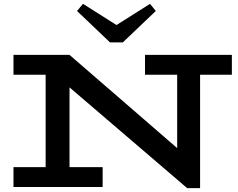

<svg xmlns="http://www.w3.org/2000/svg" viewBox="-20 -971 1236 997"><path d="M952 6 144 -686H341L900 -202V-669H1019V6ZM50 0V-103H513V0ZM217 -15V-686H341V-15ZM50 -583V-686H341L340 -583ZM733 -583V-686H1184V-583ZM759 -951 789 -914 618 -751H551L380 -914L411 -951L585 -841Z"/></svg>

Font: BioRhyme SemiExpanded SemiBold
Style: Regular
Weight: 600
Width: 6
Designer: Aoife Mooney
Foundry: Aoife Mooney Type
Version: Version 1.600;gftools[0.9.33]